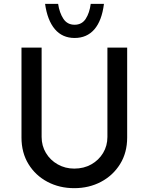

<svg xmlns="http://www.w3.org/2000/svg" viewBox="-20 -973 775 1001"><path d="M197 -259Q197 -213 219.5 -175.5Q242 -138 281 -116Q320 -94 367 -94Q417 -94 456 -116Q495 -138 517.5 -175.5Q540 -213 540 -259V-725H643V-256Q643 -177 606 -117.5Q569 -58 506.5 -25Q444 8 367 8Q290 8 227.5 -25Q165 -58 128.5 -117.5Q92 -177 92 -256V-725H197ZM369 -775Q305 -775 266 -821Q227 -867 215 -953H283Q290 -906 310.5 -875Q331 -844 369 -844Q407 -844 427 -875Q447 -906 453 -953H522Q511 -865 472 -820Q433 -775 369 -775Z"/></svg>

Font: Reem Kufi Fun
Style: Regular
Weight: 400
Designer: Khaled Hosny
Version: Version 1.005